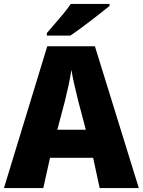

<svg xmlns="http://www.w3.org/2000/svg" viewBox="-20 -951 722 971"><path d="M484 0 451 -153H233L199 0H0L219 -717H460L682 0ZM414 -295 376 -439Q368 -472 358 -514Q348 -556 341 -598Q335 -556 325.5 -514Q316 -472 308 -439L270 -295ZM534 -931V-921Q517 -907 491.5 -887Q466 -867 437.5 -845Q409 -823 382 -803.5Q355 -784 336 -771H217V-784Q233 -803 255.5 -828.5Q278 -854 300.5 -881.5Q323 -909 338 -931Z"/></svg>

Font: Noto Sans Disp ExtBd
Style: Regular
Weight: 800
Designer: Monotype Design Team
Foundry: Monotype Imaging Inc.
Version: Version 2.000;GOOG;noto-source:20170915:90ef993387c0; ttfaut